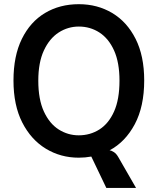

<svg xmlns="http://www.w3.org/2000/svg" viewBox="-20 -762 772 940"><path d="M365.5 10Q277 10 204.5 -34Q132 -78 89 -162.2Q46 -246.5 46 -368Q46 -488 87 -571.5Q128 -655 200.2 -698.2Q272.5 -741.5 366 -741.5Q457 -741.5 529.5 -698.2Q602 -655 644 -571.5Q686 -488 686 -368Q686 -240.5 639.8 -153.8Q593.5 -67 516.5 -26Q526 -25 537.8 -17.2Q549.5 -9.5 558.5 6L646 158H500.5L427 4.5Q397 10 365.5 10ZM365.5 -99.5Q421.5 -99.5 466.8 -128.2Q512 -157 538.5 -216.2Q565 -275.5 565 -367Q565 -456 538.5 -514.8Q512 -573.5 466.8 -602.8Q421.5 -632 366 -632Q312.5 -632 267.2 -602.8Q222 -573.5 194.8 -514.8Q167.5 -456 167.5 -367Q167.5 -275.5 194.8 -216.2Q222 -157 267.2 -128.2Q312.5 -99.5 365.5 -99.5Z"/></svg>

Font: Spline Sans Medium
Style: Regular
Weight: 500
Designer: Eben Sorkin, Mirko Velimirovic
Foundry: Sorkin Type
Version: Version 1.000; ttfautohint (v1.8.3)